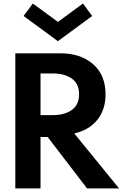

<svg xmlns="http://www.w3.org/2000/svg" viewBox="-20 -1046 681 1066"><path d="M65 0V-750H315Q427.7 -750 496.8 -689.8Q565.9 -629.5 565.9 -522.7Q565.9 -435.9 519.5 -379.5Q473.2 -323.2 392.3 -305L640.9 0H463.2L244.5 -285.5H205V0ZM272.3 -638.2H205V-406.8H272.3Q338.6 -406.8 378.9 -435.7Q419.1 -464.5 419.1 -522.7Q419.1 -580.9 378.9 -609.5Q338.6 -638.2 272.3 -638.2ZM301.4 -817.3 110.9 -957.3 162.3 -1026.4 301.4 -924.5 440.5 -1026.4 491.8 -957.3Z"/></svg>

Font: Spartan MB
Style: Bold
Weight: 700
Designer: Matt Bailey, Mirko Velimirovic
Foundry: Matt Bailey
Version: Version 1.005